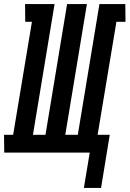

<svg xmlns="http://www.w3.org/2000/svg" viewBox="-66 -755 641 950"><path d="M349 175 378 0H-45L-46 -88H-1L92 -647H59L58 -735H204L97 -88H159L266 -735H364L257 -88H319L426 -735H554L555 -647H510L417 -88H477L434 175Z"/></svg>

Font: Iosevka Curly Slab Semibold
Style: Italic
Weight: 600
Italic angle: -9°
Monospace: yes
Designer: Belleve Invis
Foundry: Belleve Invis
Version: Version 22.1.2; ttfautohint (v1.8.4)